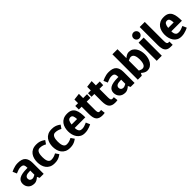

<svg xmlns="http://www.w3.org/2000/svg" viewBox="375 -2222 3740 3740"><g transform="rotate(-45 2244.5 -352.0)"><path d="M164 -153Q164 -122 183 -104.5Q202 -87 236 -87Q251 -87 271.5 -95.5Q292 -104 312 -116V-230Q229 -230 196.5 -210.5Q164 -191 164 -153ZM196 8Q113 8 68.5 -38Q24 -84 24 -153Q24 -233 90 -269Q156 -305 287 -305H312Q312 -365 294.5 -388.5Q277 -412 224 -412Q193 -412 162 -402Q131 -392 110 -382.5Q89 -373 89 -373L52 -457Q52 -457 67.5 -464.5Q83 -472 110 -482.5Q137 -493 171.5 -500.5Q206 -508 244 -508Q355 -508 403.5 -456.5Q452 -405 452 -302V0H342L317 -51Q291 -27 260 -9.5Q229 8 196 8Z M753 8Q688 8 644 -14Q600 -36 573 -73Q546 -110 534 -156Q522 -202 522 -250Q522 -298 534 -344Q546 -390 573 -427Q600 -464 644.5 -486Q689 -508 753 -508H754Q804 -508 839.5 -497Q875 -486 899 -471Q923 -456 939 -445L890 -374Q865 -389 829.5 -400.5Q794 -412 753 -412Q724 -412 706 -396Q688 -380 679 -355Q670 -330 667 -302Q664 -274 664 -250Q664 -226 667 -197.5Q670 -169 679 -144Q688 -119 706 -103Q724 -87 754 -87Q795 -87 830 -99Q865 -111 890 -126L939 -55Q923 -44 899 -29Q875 -14 839 -3Q803 8 754 8Q753 8 753 8Z M1178 8Q1113 8 1069 -14Q1025 -36 998 -73Q971 -110 959 -156Q947 -202 947 -250Q947 -298 959 -344Q971 -390 998 -427Q1025 -464 1069.5 -486Q1114 -508 1178 -508H1179Q1229 -508 1264.5 -497Q1300 -486 1324 -471Q1348 -456 1364 -445L1315 -374Q1290 -389 1254.5 -400.5Q1219 -412 1178 -412Q1149 -412 1131 -396Q1113 -380 1104 -355Q1095 -330 1092 -302Q1089 -274 1089 -250Q1089 -226 1092 -197.5Q1095 -169 1104 -144Q1113 -119 1131 -103Q1149 -87 1179 -87Q1220 -87 1255 -99Q1290 -111 1315 -126L1364 -55Q1348 -44 1324 -29Q1300 -14 1264 -3Q1228 8 1179 8Q1178 8 1178 8Z M1584 8Q1527 8 1487 -14Q1447 -36 1421.5 -73Q1396 -110 1384 -156Q1372 -202 1372 -250Q1372 -298 1384 -344Q1396 -390 1423 -427Q1450 -464 1494.5 -486Q1539 -508 1604 -508Q1670 -508 1709.5 -484.5Q1749 -461 1769.5 -419.5Q1790 -378 1797 -323Q1804 -268 1804 -205H1512Q1512 -175 1519 -148.5Q1526 -122 1545.5 -105Q1565 -88 1604 -88Q1635 -88 1666 -98Q1697 -108 1717.5 -117.5Q1738 -127 1738 -127L1775 -43Q1775 -43 1759.5 -35.5Q1744 -28 1717 -17.5Q1690 -7 1656 0.5Q1622 8 1584 8ZM1597 -413Q1558 -413 1540 -381Q1522 -349 1516 -295H1667Q1665 -349 1651 -381Q1637 -413 1597 -413Z M2123 -90 2133 0Q2119 3 2104 4.5Q2089 6 2066 6Q1981 6 1940 -39.5Q1899 -85 1899 -200V-402H1822V-500H1899V-600L2039 -617V-500H2146L2142 -402H2039V-167Q2039 -129 2047.5 -108Q2056 -87 2086 -87Q2095 -87 2103.5 -88Q2112 -89 2123 -90Z M2474 -90 2484 0Q2470 3 2455 4.5Q2440 6 2417 6Q2332 6 2291 -39.5Q2250 -85 2250 -200V-402H2173V-500H2250V-600L2390 -617V-500H2497L2493 -402H2390V-167Q2390 -129 2398.5 -108Q2407 -87 2437 -87Q2446 -87 2454.5 -88Q2463 -89 2474 -90Z M2668 -153Q2668 -122 2687 -104.5Q2706 -87 2740 -87Q2755 -87 2775.5 -95.5Q2796 -104 2816 -116V-230Q2733 -230 2700.5 -210.5Q2668 -191 2668 -153ZM2700 8Q2617 8 2572.5 -38Q2528 -84 2528 -153Q2528 -233 2594 -269Q2660 -305 2791 -305H2816Q2816 -365 2798.5 -388.5Q2781 -412 2728 -412Q2697 -412 2666 -402Q2635 -392 2614 -382.5Q2593 -373 2593 -373L2556 -457Q2556 -457 2571.5 -464.5Q2587 -472 2614 -482.5Q2641 -493 2675.5 -500.5Q2710 -508 2748 -508Q2859 -508 2907.5 -456.5Q2956 -405 2956 -302V0H2846L2821 -51Q2795 -27 2764 -9.5Q2733 8 2700 8Z M3352 -250Q3352 -274 3348.5 -302Q3345 -330 3336 -355Q3327 -380 3309 -396Q3291 -412 3262 -412Q3246 -412 3226 -404.5Q3206 -397 3185 -387V-112Q3206 -102 3226 -94.5Q3246 -87 3262 -87Q3291 -87 3309 -103Q3327 -119 3336 -144Q3345 -169 3348.5 -197.5Q3352 -226 3352 -250ZM3185 -700V-454Q3211 -476 3240.5 -492Q3270 -508 3302 -508Q3352 -508 3388 -486Q3424 -464 3447.5 -427Q3471 -390 3482.5 -344Q3494 -298 3494 -250Q3494 -202 3482.5 -156Q3471 -110 3447.5 -73Q3424 -36 3388 -14Q3352 8 3302 8Q3269 8 3238 -9.5Q3207 -27 3181 -51L3155 0H3045V-700Z M3636 -548Q3602 -548 3578.5 -572Q3555 -596 3555 -630Q3555 -664 3578.5 -688Q3602 -712 3636 -712Q3670 -712 3694 -688Q3718 -664 3718 -630Q3718 -596 3694 -572Q3670 -548 3636 -548ZM3566 0V-500H3706V0Z M3982 -90H4006V0H3955Q3889 0 3855 -26.5Q3821 -53 3809 -97.5Q3797 -142 3797 -196V-700H3937V-196Q3937 -171 3938.5 -146.5Q3940 -122 3949.5 -106Q3959 -90 3982 -90Z M4245 8Q4188 8 4148 -14Q4108 -36 4082.5 -73Q4057 -110 4045 -156Q4033 -202 4033 -250Q4033 -298 4045 -344Q4057 -390 4084 -427Q4111 -464 4155.5 -486Q4200 -508 4265 -508Q4331 -508 4370.5 -484.5Q4410 -461 4430.5 -419.5Q4451 -378 4458 -323Q4465 -268 4465 -205H4173Q4173 -175 4180 -148.5Q4187 -122 4206.5 -105Q4226 -88 4265 -88Q4296 -88 4327 -98Q4358 -108 4378.5 -117.5Q4399 -127 4399 -127L4436 -43Q4436 -43 4420.5 -35.5Q4405 -28 4378 -17.5Q4351 -7 4317 0.5Q4283 8 4245 8ZM4258 -413Q4219 -413 4201 -381Q4183 -349 4177 -295H4328Q4326 -349 4312 -381Q4298 -413 4258 -413Z"/></g></svg>

Font: Epunda Sans
Style: Bold
Weight: 700
Designer: Simon Atzbach
Foundry: typofactur
Version: Version 2.204; ttfautohint (v1.8.4.7-5d5b)